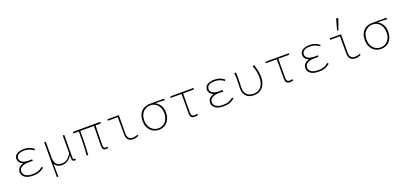

<svg xmlns="http://www.w3.org/2000/svg" viewBox="28 -2002 7143 3410"><g transform="rotate(-20 3600.0 -297.0)"><path d="M312 12Q212 12 160 -27Q108 -66 108 -128Q108 -155 117.5 -175.5Q127 -196 142 -211Q157 -226 176.5 -236Q196 -246 216 -252V-256Q177 -272 155.5 -301Q134 -330 134 -368Q134 -398 147.5 -421Q161 -444 185.5 -459Q210 -474 244 -482Q278 -490 318 -490Q374 -490 419 -473.5Q464 -457 504 -425L488 -402Q447 -433 406 -447.5Q365 -462 316 -462Q283 -462 255.5 -456.5Q228 -451 208 -439Q188 -427 177 -409Q166 -391 166 -366Q166 -324 206.5 -295Q247 -266 340 -266Q354 -266 365 -266Q376 -266 395 -268V-236Q374 -238 358.5 -238Q343 -238 326 -238Q234 -238 187 -209.5Q140 -181 140 -129Q140 -77 185 -46.5Q230 -16 316 -16Q344 -16 369 -19Q394 -22 416.5 -29.5Q439 -37 461.5 -50.5Q484 -64 508 -84L525 -60Q500 -40 476 -26Q452 -12 426.5 -3.5Q401 5 373 8.5Q345 12 312 12Z M700 180V-478H730V-184Q730 -106 760.5 -61Q791 -16 862 -16Q884 -16 906.5 -20Q929 -24 952.5 -37Q976 -50 1000 -75.5Q1024 -101 1050 -144V-478H1080Q1079 -369 1078.5 -262Q1078 -155 1078 -46Q1078 -31 1084.5 -23.5Q1091 -16 1100 -16Q1103 -16 1106.5 -16Q1110 -16 1118 -18L1124 8Q1118 10 1112 11Q1106 12 1098 12Q1083 12 1073 7Q1063 2 1057 -10.5Q1051 -23 1049.5 -45Q1048 -67 1050 -102H1048Q1011 -42 964 -15Q917 12 866 12Q821 12 786 -3Q751 -18 726 -64Q726 -19 726 12.5Q726 44 726.5 70.5Q727 97 727.5 122.5Q728 148 730 180Z M1696 12Q1659 12 1641.5 -7.5Q1624 -27 1624 -72Q1624 -97 1624.5 -141Q1625 -185 1626 -237.5Q1627 -290 1628 -345.5Q1629 -401 1630 -448H1372Q1372 -335 1369 -223Q1366 -111 1358 2L1328 0Q1339 -113 1341.5 -224.5Q1344 -336 1344 -448H1240V-474L1306 -478H1760V-448H1660Q1658 -400 1656.5 -343.5Q1655 -287 1654 -233.5Q1653 -180 1652.5 -135.5Q1652 -91 1652 -66Q1652 -16 1698 -16Q1703 -16 1709.5 -17.5Q1716 -19 1728 -22L1734 4Q1725 7 1717 9.5Q1709 12 1696 12Z M2206 12Q2146 12 2113 -22.5Q2080 -57 2080 -138V-450H1896V-478H2110Q2110 -391 2109 -305Q2108 -219 2108 -132Q2108 -16 2208 -16Q2229 -16 2251.5 -21Q2274 -26 2300 -38L2312 -14Q2286 -2 2262 5Q2238 12 2206 12Z M2694 12Q2649 12 2608.5 -4Q2568 -20 2537.5 -51.5Q2507 -83 2488.5 -129Q2470 -175 2470 -234Q2470 -298 2488.5 -344Q2507 -390 2538.5 -420Q2570 -450 2611 -464Q2652 -478 2696 -478H2968V-448Q2924 -451 2883 -452.5Q2842 -454 2798 -454V-450Q2852 -420 2883 -366Q2914 -312 2914 -234Q2914 -175 2896.5 -129Q2879 -83 2849 -51.5Q2819 -20 2779 -4Q2739 12 2694 12ZM2694 -16Q2734 -16 2768.5 -31.5Q2803 -47 2828 -75.5Q2853 -104 2867.5 -144Q2882 -184 2882 -234Q2882 -276 2869.5 -315Q2857 -354 2833.5 -384Q2810 -414 2775.5 -432Q2741 -450 2696 -450Q2656 -450 2620.5 -436Q2585 -422 2559 -395Q2533 -368 2517.5 -327.5Q2502 -287 2502 -234Q2502 -184 2517 -144Q2532 -104 2558 -75.5Q2584 -47 2619 -31.5Q2654 -16 2694 -16Z M3369 12Q3322 12 3303.5 -12Q3285 -36 3285 -92V-450H3079V-474L3145 -478H3521V-450H3315Q3313 -358 3313 -268Q3313 -178 3313 -86Q3313 -50 3326.5 -33Q3340 -16 3371 -16Q3401 -16 3427 -24L3433 2Q3424 6 3406.5 9Q3389 12 3369 12Z M3912 12Q3812 12 3760 -27Q3708 -66 3708 -128Q3708 -155 3717.5 -175.5Q3727 -196 3742 -211Q3757 -226 3776.5 -236Q3796 -246 3816 -252V-256Q3777 -272 3755.5 -301Q3734 -330 3734 -368Q3734 -398 3747.5 -421Q3761 -444 3785.5 -459Q3810 -474 3844 -482Q3878 -490 3918 -490Q3974 -490 4019 -473.5Q4064 -457 4104 -425L4088 -402Q4047 -433 4006 -447.5Q3965 -462 3916 -462Q3883 -462 3855.5 -456.5Q3828 -451 3808 -439Q3788 -427 3777 -409Q3766 -391 3766 -366Q3766 -324 3806.5 -295Q3847 -266 3940 -266Q3954 -266 3965 -266Q3976 -266 3995 -268V-236Q3974 -238 3958.5 -238Q3943 -238 3926 -238Q3834 -238 3787 -209.5Q3740 -181 3740 -129Q3740 -77 3785 -46.5Q3830 -16 3916 -16Q3944 -16 3969 -19Q3994 -22 4016.5 -29.5Q4039 -37 4061.5 -50.5Q4084 -64 4108 -84L4125 -60Q4100 -40 4076 -26Q4052 -12 4026.5 -3.5Q4001 5 3973 8.5Q3945 12 3912 12Z M4494 12Q4453 12 4416.5 2Q4380 -8 4353 -31.5Q4326 -55 4310 -92.5Q4294 -130 4294 -185Q4294 -229 4296 -272.5Q4298 -316 4298 -360Q4298 -389 4297.5 -415.5Q4297 -442 4292 -478H4322Q4327 -452 4327.5 -427Q4328 -402 4328 -372Q4328 -349 4327 -324.5Q4326 -300 4325 -275.5Q4324 -251 4323 -228Q4322 -205 4322 -186Q4322 -138 4336.5 -105Q4351 -72 4375 -52.5Q4399 -33 4430.5 -24.5Q4462 -16 4496 -16Q4535 -16 4569.5 -30Q4604 -44 4630 -73Q4656 -102 4671 -146Q4686 -190 4686 -250Q4686 -307 4676 -362.5Q4666 -418 4640 -480L4670 -490Q4694 -428 4706 -369.5Q4718 -311 4718 -249Q4718 -183 4699.5 -134Q4681 -85 4650.5 -52.5Q4620 -20 4579.5 -4Q4539 12 4494 12Z M5169 12Q5122 12 5103.5 -12Q5085 -36 5085 -92V-450H4879V-474L4945 -478H5321V-450H5115Q5113 -358 5113 -268Q5113 -178 5113 -86Q5113 -50 5126.5 -33Q5140 -16 5171 -16Q5201 -16 5227 -24L5233 2Q5224 6 5206.5 9Q5189 12 5169 12Z M5712 12Q5612 12 5560 -27Q5508 -66 5508 -128Q5508 -155 5517.5 -175.5Q5527 -196 5542 -211Q5557 -226 5576.5 -236Q5596 -246 5616 -252V-256Q5577 -272 5555.5 -301Q5534 -330 5534 -368Q5534 -398 5547.5 -421Q5561 -444 5585.5 -459Q5610 -474 5644 -482Q5678 -490 5718 -490Q5774 -490 5819 -473.5Q5864 -457 5904 -425L5888 -402Q5847 -433 5806 -447.5Q5765 -462 5716 -462Q5683 -462 5655.5 -456.5Q5628 -451 5608 -439Q5588 -427 5577 -409Q5566 -391 5566 -366Q5566 -324 5606.5 -295Q5647 -266 5740 -266Q5754 -266 5765 -266Q5776 -266 5795 -268V-236Q5774 -238 5758.5 -238Q5743 -238 5726 -238Q5634 -238 5587 -209.5Q5540 -181 5540 -129Q5540 -77 5585 -46.5Q5630 -16 5716 -16Q5744 -16 5769 -19Q5794 -22 5816.5 -29.5Q5839 -37 5861.5 -50.5Q5884 -64 5908 -84L5925 -60Q5900 -40 5876 -26Q5852 -12 5826.5 -3.5Q5801 5 5773 8.5Q5745 12 5712 12Z M6406 12Q6346 12 6313 -22.5Q6280 -57 6280 -138V-450H6096V-478H6310Q6310 -391 6309 -305Q6308 -219 6308 -132Q6308 -16 6408 -16Q6429 -16 6451.5 -21Q6474 -26 6500 -38L6512 -14Q6486 -2 6462 5Q6438 12 6406 12ZM6291 -560 6267 -566 6325 -774 6363 -764Z M6894 12Q6849 12 6808.5 -4Q6768 -20 6737.5 -51.5Q6707 -83 6688.5 -129Q6670 -175 6670 -234Q6670 -298 6688.5 -344Q6707 -390 6738.5 -420Q6770 -450 6811 -464Q6852 -478 6896 -478H7168V-448Q7124 -451 7083 -452.5Q7042 -454 6998 -454V-450Q7052 -420 7083 -366Q7114 -312 7114 -234Q7114 -175 7096.5 -129Q7079 -83 7049 -51.5Q7019 -20 6979 -4Q6939 12 6894 12ZM6894 -16Q6934 -16 6968.5 -31.5Q7003 -47 7028 -75.5Q7053 -104 7067.5 -144Q7082 -184 7082 -234Q7082 -276 7069.5 -315Q7057 -354 7033.5 -384Q7010 -414 6975.5 -432Q6941 -450 6896 -450Q6856 -450 6820.5 -436Q6785 -422 6759 -395Q6733 -368 6717.5 -327.5Q6702 -287 6702 -234Q6702 -184 6717 -144Q6732 -104 6758 -75.5Q6784 -47 6819 -31.5Q6854 -16 6894 -16Z"/></g></svg>

Font: Source Code Pro ExtraLight
Style: Regular
Weight: 200
Monospace: yes
Designer: Paul D. Hunt, Teo Tuominen
Foundry: Adobe Systems Incorporated
Version: Version 2.030;PS 1.000;hotconv 16.6.51;makeotf.lib2.5.65220